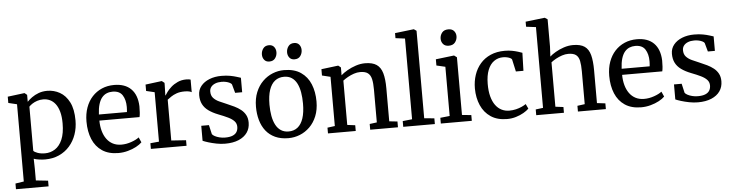

<svg xmlns="http://www.w3.org/2000/svg" viewBox="-56 -1105 6232 1633"><g transform="rotate(-5 3060.0 -289.0)"><path d="M22 241.5V193L94 182V-477.5L21 -495V-548.5L163.5 -566.5H166L186.5 -549.5V-490.5Q202.5 -508 227.8 -526.2Q253 -544.5 286.2 -556.8Q319.5 -569 359.5 -569Q416.5 -569 466.2 -541.2Q516 -513.5 546.8 -453.5Q577.5 -393.5 577.5 -297Q577.5 -233.5 558 -177.8Q538.5 -122 501.2 -79.5Q464 -37 411 -13Q358 11 291.5 11Q267 11 239.5 7Q212 3 195 -3.5L197 80.5V182L300.5 193V241.5ZM295 -41Q342.5 -41 381.2 -66Q420 -91 443 -144.2Q466 -197.5 466 -282Q466 -340 454.5 -381.2Q443 -422.5 422.8 -448.8Q402.5 -475 376 -487.2Q349.5 -499.5 319 -499.5Q291.5 -499.5 267.5 -491.5Q243.5 -483.5 225.2 -471.5Q207 -459.5 197 -448V-71.5Q204.5 -60.5 231.8 -50.8Q259 -41 295 -41Z M918 11Q834.5 11 779.2 -26Q724 -63 696.8 -128.2Q669.5 -193.5 669.5 -279Q669.5 -345 688.8 -398.5Q708 -452 743 -490Q778 -528 825.5 -548.5Q873 -569 930 -569Q1023.5 -569 1074.8 -517.8Q1126 -466.5 1129.5 -370Q1129.5 -340 1128 -317.5Q1126.5 -295 1122.5 -278H779.5Q780 -229.5 791.2 -189.2Q802.5 -149 823.8 -119.8Q845 -90.5 876.5 -74.2Q908 -58 949.5 -58Q991.5 -58 1034.2 -73Q1077 -88 1100 -106.5L1119.5 -63Q1101.5 -44.5 1069.8 -27.5Q1038 -10.5 998.5 0.2Q959 11 918 11ZM780 -330H1019.5Q1020.5 -339 1021.2 -351.5Q1022 -364 1022 -373.5Q1022 -434.5 996.8 -474Q971.5 -513.5 912 -513.5Q885 -513.5 862 -504Q839 -494.5 821.5 -473.5Q804 -452.5 793.2 -417.2Q782.5 -382 780 -330Z M1195 0V-48.5L1269 -55.5V-477.5L1197.5 -494.5V-549L1335 -566.5H1338L1359.5 -549.5V-530.5L1357 -442.5H1359.5Q1364 -450.5 1378 -470Q1392 -489.5 1415.5 -510.8Q1439 -532 1472 -547.2Q1505 -562.5 1546.5 -562.5Q1561 -562.5 1569.5 -561Q1578 -559.5 1583 -557.5V-450Q1577.5 -454.5 1562.5 -458.2Q1547.5 -462 1523.5 -462Q1483 -462 1454.5 -451.8Q1426 -441.5 1406.8 -428.2Q1387.5 -415 1374 -404.5V-56L1499.5 -47.5V0Z M1829.5 11Q1792 11 1754.5 3.5Q1717 -4 1686.2 -13.5Q1655.5 -23 1639 -30.5V-158.5H1704.5L1722.5 -80Q1728.5 -70.5 1745.5 -61.5Q1762.5 -52.5 1785.2 -46.8Q1808 -41 1833 -41Q1872.5 -41 1897 -51.2Q1921.5 -61.5 1932.5 -80Q1943.5 -98.5 1943.5 -123Q1943.5 -151.5 1925.5 -171.2Q1907.5 -191 1873.8 -207.5Q1840 -224 1791.5 -242.5Q1743 -261.5 1710 -285.5Q1677 -309.5 1660.5 -342Q1644 -374.5 1644 -419Q1644 -464 1670.8 -497Q1697.5 -530 1743.2 -548.2Q1789 -566.5 1846.5 -566.5Q1889.5 -566.5 1921.8 -560.2Q1954 -554 1976.2 -546.8Q1998.5 -539.5 2010.5 -536V-412.5H1950.5L1930 -486.5Q1925.5 -494.5 1912.2 -501.2Q1899 -508 1881 -512Q1863 -516 1843 -516Q1812 -516 1789 -506.8Q1766 -497.5 1753.2 -481Q1740.5 -464.5 1740.5 -442Q1740.5 -407.5 1759.2 -386.8Q1778 -366 1808 -352.2Q1838 -338.5 1870.5 -325Q1903 -311.5 1934 -296.5Q1965 -281.5 1989.5 -262Q2014 -242.5 2028.5 -215.5Q2043 -188.5 2043 -150.5Q2043 -102 2017.8 -65.8Q1992.5 -29.5 1944.5 -9.2Q1896.5 11 1829.5 11Z M2116.5 -278.5Q2116.5 -349 2138.8 -403Q2161 -457 2198.5 -494Q2236 -531 2283.2 -550Q2330.5 -569 2380.5 -569Q2468 -569 2524 -530.8Q2580 -492.5 2606.8 -427Q2633.5 -361.5 2633.5 -279.5Q2633.5 -209 2611.5 -154.8Q2589.5 -100.5 2551.8 -63.5Q2514 -26.5 2467 -7.8Q2420 11 2369.5 11Q2304 11 2256.2 -11Q2208.5 -33 2177.5 -72.2Q2146.5 -111.5 2131.5 -164.5Q2116.5 -217.5 2116.5 -278.5ZM2376 -45.5Q2421 -45.5 2452.5 -70.5Q2484 -95.5 2500.8 -145.8Q2517.5 -196 2517.5 -271.5Q2517.5 -323 2510 -367Q2502.5 -411 2485.8 -443.8Q2469 -476.5 2442 -494.5Q2415 -512.5 2376 -512.5Q2330.5 -512.5 2298.5 -487.5Q2266.5 -462.5 2249.5 -412.5Q2232.5 -362.5 2232.5 -286.5Q2232.5 -234.5 2240.5 -190.5Q2248.5 -146.5 2265.5 -114Q2282.5 -81.5 2310 -63.5Q2337.5 -45.5 2376 -45.5ZM2263.5 -652.5Q2235.5 -652.5 2220.5 -671.5Q2205.5 -690.5 2205.5 -716.5Q2205.5 -745.5 2222.2 -768.2Q2239 -791 2271 -791H2272Q2300.5 -791 2315.5 -772Q2330.5 -753 2330.5 -726.5Q2330.5 -698 2314 -675.2Q2297.5 -652.5 2264.5 -652.5ZM2478.5 -652.5Q2450.5 -652.5 2435.5 -671.5Q2420.5 -690.5 2420.5 -716.5Q2420.5 -745.5 2437.2 -768.2Q2454 -791 2486 -791H2487Q2515.5 -791 2530.5 -772Q2545.5 -753 2545.5 -726.5Q2545.5 -698 2529 -675.2Q2512.5 -652.5 2479.5 -652.5Z M2770.5 -57.5V-477.5L2699 -495V-549L2841.5 -566.5H2844.5L2865.5 -549.5V-507.5L2865 -482.5Q2886.5 -502 2920.5 -521.5Q2954.5 -541 2994 -554Q3033.5 -567 3072.5 -567Q3135.5 -567 3170.8 -543Q3206 -519 3220.5 -468.5Q3235 -418 3235 -338.5V-57L3304.5 -49.5V0H3067.5V-49L3129 -57V-337.5Q3129 -392 3121 -427Q3113 -462 3090.5 -479Q3068 -496 3025 -496Q2998.5 -496 2971 -486.8Q2943.5 -477.5 2919 -463.8Q2894.5 -450 2876.5 -436V-57.5L2944 -49V0H2707V-49Z M3430 -57.5V-746.5L3349.5 -757V-800L3510 -819H3511.5L3533.5 -804V-57L3619.5 -49V0H3349.5V-49Z M3670.5 0V-49L3751 -57.5V-477.5L3676 -495V-548L3831 -566.5H3833L3856 -549.5V-57L3935 -49V0ZM3795.5 -653.5Q3764 -653.5 3747.8 -672.8Q3731.5 -692 3731.5 -718.5Q3731.5 -747.5 3749.2 -770Q3767 -792.5 3803 -792.5H3804Q3835.5 -792.5 3851.8 -773.5Q3868 -754.5 3868 -728.5Q3868 -699.5 3850.2 -676.5Q3832.5 -653.5 3796.5 -653.5Z M4236.5 11Q4153 11 4097.2 -26.2Q4041.5 -63.5 4013.5 -127.5Q3985.5 -191.5 3985 -271.5Q3985 -333 4003 -387Q4021 -441 4056.5 -482Q4092 -523 4144.5 -546Q4197 -569 4265.5 -569Q4299.5 -569 4328 -563.5Q4356.5 -558 4378.5 -551Q4400.5 -544 4414 -539L4409.5 -385.5H4345L4322.5 -487Q4321 -495.5 4309 -501.8Q4297 -508 4280.5 -511.8Q4264 -515.5 4247 -515.5Q4202.5 -515.5 4168.8 -491.2Q4135 -467 4116.2 -419.5Q4097.5 -372 4097 -302Q4096.5 -240 4108.8 -194.2Q4121 -148.5 4143 -118.5Q4165 -88.5 4195 -73.5Q4225 -58.5 4260.5 -58.5Q4291 -58.5 4318 -65Q4345 -71.5 4367 -81.5Q4389 -91.5 4404 -102L4423 -61.5Q4406.5 -44.5 4377.5 -27.8Q4348.5 -11 4312 0Q4275.5 11 4236.5 11Z M4548 -57V-746.5L4464.5 -757V-800L4627 -819H4629.5L4652.5 -804V-571L4648 -486Q4666 -503 4698 -521.8Q4730 -540.5 4769.5 -553.8Q4809 -567 4848.5 -567Q4912 -567 4946.8 -543Q4981.5 -519 4995 -468Q5008.5 -417 5008.5 -337V-57.5L5079.5 -49V0H4841V-49L4904 -57.5V-337.5Q4904 -392 4896.8 -427Q4889.5 -462 4867.5 -479Q4845.5 -496 4801.5 -496Q4775.5 -496 4748.2 -487Q4721 -478 4696.2 -464.5Q4671.5 -451 4653.5 -436.5V-57.5L4721.5 -49V0H4485V-49Z M5381 11Q5297.5 11 5242.2 -26Q5187 -63 5159.8 -128.2Q5132.5 -193.5 5132.5 -279Q5132.5 -345 5151.8 -398.5Q5171 -452 5206 -490Q5241 -528 5288.5 -548.5Q5336 -569 5393 -569Q5486.5 -569 5537.8 -517.8Q5589 -466.5 5592.5 -370Q5592.5 -340 5591 -317.5Q5589.5 -295 5585.5 -278H5242.5Q5243 -229.5 5254.2 -189.2Q5265.5 -149 5286.8 -119.8Q5308 -90.5 5339.5 -74.2Q5371 -58 5412.5 -58Q5454.5 -58 5497.2 -73Q5540 -88 5563 -106.5L5582.5 -63Q5564.5 -44.5 5532.8 -27.5Q5501 -10.5 5461.5 0.2Q5422 11 5381 11ZM5243 -330H5482.5Q5483.5 -339 5484.2 -351.5Q5485 -364 5485 -373.5Q5485 -434.5 5459.8 -474Q5434.5 -513.5 5375 -513.5Q5348 -513.5 5325 -504Q5302 -494.5 5284.5 -473.5Q5267 -452.5 5256.2 -417.2Q5245.5 -382 5243 -330Z M5865.5 11Q5828 11 5790.5 3.5Q5753 -4 5722.2 -13.5Q5691.5 -23 5675 -30.5V-158.5H5740.5L5758.5 -80Q5764.5 -70.5 5781.5 -61.5Q5798.5 -52.5 5821.2 -46.8Q5844 -41 5869 -41Q5908.5 -41 5933 -51.2Q5957.5 -61.5 5968.5 -80Q5979.5 -98.5 5979.5 -123Q5979.5 -151.5 5961.5 -171.2Q5943.5 -191 5909.8 -207.5Q5876 -224 5827.5 -242.5Q5779 -261.5 5746 -285.5Q5713 -309.5 5696.5 -342Q5680 -374.5 5680 -419Q5680 -464 5706.8 -497Q5733.5 -530 5779.2 -548.2Q5825 -566.5 5882.5 -566.5Q5925.5 -566.5 5957.8 -560.2Q5990 -554 6012.2 -546.8Q6034.5 -539.5 6046.5 -536V-412.5H5986.5L5966 -486.5Q5961.5 -494.5 5948.2 -501.2Q5935 -508 5917 -512Q5899 -516 5879 -516Q5848 -516 5825 -506.8Q5802 -497.5 5789.2 -481Q5776.5 -464.5 5776.5 -442Q5776.5 -407.5 5795.2 -386.8Q5814 -366 5844 -352.2Q5874 -338.5 5906.5 -325Q5939 -311.5 5970 -296.5Q6001 -281.5 6025.5 -262Q6050 -242.5 6064.5 -215.5Q6079 -188.5 6079 -150.5Q6079 -102 6053.8 -65.8Q6028.5 -29.5 5980.5 -9.2Q5932.5 11 5865.5 11Z"/></g></svg>

Font: Merriweather 20pt
Style: Regular
Weight: 400
Version: Version 2.100